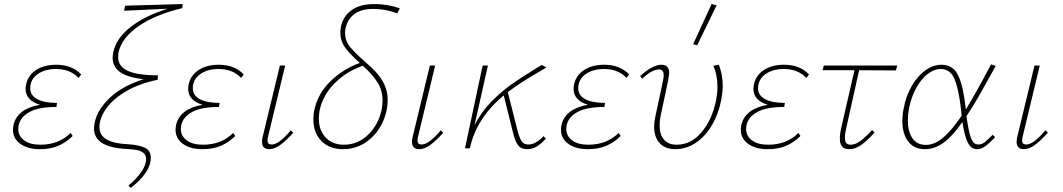

<svg xmlns="http://www.w3.org/2000/svg" viewBox="-20 -731 5239 946"><path d="M380 -364 367 -347Q326 -391 256 -391Q200 -391 164.5 -365Q129 -339 129 -296Q129 -261 163.5 -242.5Q198 -224 261 -224L258 -204Q171 -204 126 -179.5Q81 -155 72 -114Q70 -102 70 -96Q70 -61 99 -39.5Q128 -18 179 -18Q270 -18 328 -76L338 -61Q308 -31 269.5 -13.5Q231 4 176 4Q117 4 80.5 -22Q44 -48 44 -92Q44 -104 47 -117Q66 -195 177 -215Q142 -225 124 -245Q106 -265 106 -293Q106 -305 109 -317Q119 -361 158.5 -386.5Q198 -412 257 -412Q335 -412 380 -364Z M564 -473Q562 -465 562 -450Q562 -404 609.5 -382Q657 -360 758 -360L757 -338Q665 -319 600 -280.5Q535 -242 502.5 -195Q470 -148 470 -104Q470 -64 506 -43.5Q542 -23 615 -20Q663 -17 693 -3.5Q723 10 723 47Q723 118 624 195L613 183Q654 149 677 115Q700 81 700 53Q700 32 685.5 21.5Q671 11 653.5 8Q636 5 606 3Q443 -4 443 -99Q443 -107 447 -129Q460 -191 521 -249Q582 -307 688 -341Q535 -356 535 -446Q535 -459 538 -474Q553 -543 623.5 -598Q694 -653 806 -688L591 -678L597 -703L880 -711L878 -691Q745 -659 662.5 -602Q580 -545 564 -473Z M1181 -364 1168 -347Q1127 -391 1057 -391Q1001 -391 965.5 -365Q930 -339 930 -296Q930 -261 964.5 -242.5Q999 -224 1062 -224L1059 -204Q972 -204 927 -179.5Q882 -155 873 -114Q871 -102 871 -96Q871 -61 900 -39.5Q929 -18 980 -18Q1071 -18 1129 -76L1139 -61Q1109 -31 1070.5 -13.5Q1032 4 977 4Q918 4 881.5 -22Q845 -48 845 -92Q845 -104 848 -117Q867 -195 978 -215Q943 -225 925 -245Q907 -265 907 -293Q907 -305 910 -317Q920 -361 959.5 -386.5Q999 -412 1058 -412Q1136 -412 1181 -364Z M1271 -32Q1271 -43 1274 -56L1359 -408H1385L1301 -59Q1298 -47 1298 -39Q1298 -19 1318 -19Q1337 -19 1360 -36.5Q1383 -54 1413 -89L1425 -77Q1389 -37 1360.5 -16.5Q1332 4 1307 4Q1271 4 1271 -32Z M1683 -594Q1680 -582 1680 -570Q1680 -531 1702.5 -502.5Q1725 -474 1773 -432Q1811 -399 1834 -374Q1857 -349 1873.5 -315Q1890 -281 1890 -238Q1890 -211 1885 -188Q1867 -104 1808 -50Q1749 4 1670 4Q1603 4 1563.5 -36.5Q1524 -77 1524 -142Q1524 -170 1529 -190Q1546 -270 1608 -330.5Q1670 -391 1753 -421Q1705 -463 1681 -496Q1657 -529 1657 -571Q1657 -586 1660 -601Q1672 -653 1713.5 -682Q1755 -711 1825 -711Q1890 -711 1950 -690L1937 -665Q1881 -687 1820 -687Q1760 -687 1726.5 -662Q1693 -637 1683 -594ZM1865 -234Q1865 -287 1839.5 -326Q1814 -365 1768 -407Q1688 -380 1629.5 -321.5Q1571 -263 1555 -188Q1551 -169 1551 -146Q1551 -89 1584.5 -53.5Q1618 -18 1675 -18Q1743 -18 1793.5 -67Q1844 -116 1860 -189Q1865 -216 1865 -234Z M2010 -32Q2010 -43 2013 -56L2098 -408H2124L2040 -59Q2037 -47 2037 -39Q2037 -19 2057 -19Q2076 -19 2099 -36.5Q2122 -54 2152 -89L2164 -77Q2128 -37 2099.5 -16.5Q2071 4 2046 4Q2010 4 2010 -32Z M2658 -60 2670 -48Q2645 -21 2623.5 -8.5Q2602 4 2576 4Q2548 4 2533 -15Q2518 -34 2507 -80L2462 -261Q2327 -149 2295 0H2271L2358 -408H2384L2318 -114Q2350 -178 2400 -229Q2450 -280 2499 -314.5Q2548 -349 2621 -394L2649 -411L2672 -399Q2652 -386 2622 -369Q2535 -318 2482 -277L2530 -87Q2540 -49 2551 -34Q2562 -19 2584 -19Q2619 -19 2658 -60Z M3080 -364 3067 -347Q3026 -391 2956 -391Q2900 -391 2864.5 -365Q2829 -339 2829 -296Q2829 -261 2863.5 -242.5Q2898 -224 2961 -224L2958 -204Q2871 -204 2826 -179.5Q2781 -155 2772 -114Q2770 -102 2770 -96Q2770 -61 2799 -39.5Q2828 -18 2879 -18Q2970 -18 3028 -76L3038 -61Q3008 -31 2969.5 -13.5Q2931 4 2876 4Q2817 4 2780.5 -22Q2744 -48 2744 -92Q2744 -104 2747 -117Q2766 -195 2877 -215Q2842 -225 2824 -245Q2806 -265 2806 -293Q2806 -305 2809 -317Q2819 -361 2858.5 -386.5Q2898 -412 2957 -412Q3035 -412 3080 -364Z M3203 -107Q3203 -130 3209 -157L3246 -330Q3250 -348 3250 -361Q3250 -389 3227 -389Q3193 -389 3144 -343L3134 -356Q3195 -412 3240 -412Q3277 -412 3277 -371Q3277 -363 3272 -335L3235 -160Q3230 -139 3230 -113Q3230 -67 3252 -42.5Q3274 -18 3314 -18Q3385 -18 3436.5 -79.5Q3488 -141 3507 -232Q3515 -270 3515 -302Q3515 -361 3495 -407L3522 -412Q3541 -361 3541 -308Q3541 -276 3533 -236Q3520 -170 3488.5 -115.5Q3457 -61 3410 -28.5Q3363 4 3306 4Q3258 4 3230.5 -25.5Q3203 -55 3203 -107ZM3395 -513 3486 -711 3511 -705 3415 -508Z M3966 -364 3953 -347Q3912 -391 3842 -391Q3786 -391 3750.5 -365Q3715 -339 3715 -296Q3715 -261 3749.5 -242.5Q3784 -224 3847 -224L3844 -204Q3757 -204 3712 -179.5Q3667 -155 3658 -114Q3656 -102 3656 -96Q3656 -61 3685 -39.5Q3714 -18 3765 -18Q3856 -18 3914 -76L3924 -61Q3894 -31 3855.5 -13.5Q3817 4 3762 4Q3703 4 3666.5 -22Q3630 -48 3630 -92Q3630 -104 3633 -117Q3652 -195 3763 -215Q3728 -225 3710 -245Q3692 -265 3692 -293Q3692 -305 3695 -317Q3705 -361 3744.5 -386.5Q3784 -412 3843 -412Q3921 -412 3966 -364Z M4150 -102Q4143 -73 4143 -53Q4143 -34 4150 -26Q4157 -18 4171 -18Q4194 -18 4218 -35.5Q4242 -53 4277 -90L4289 -78Q4253 -38 4223.5 -17Q4194 4 4165 4Q4140 4 4129 -9Q4118 -22 4118 -48Q4118 -73 4125 -102L4190 -385H4033L4039 -408H4401L4394 -384L4213 -385Z M4871 -67 4883 -55Q4858 -28 4836.5 -12Q4815 4 4794 4Q4763 4 4747 -31.5Q4731 -67 4722 -130Q4675 -62 4630.5 -29Q4586 4 4537 4Q4484 4 4455 -33.5Q4426 -71 4426 -135Q4426 -167 4433 -199Q4444 -259 4472.5 -308Q4501 -357 4539.5 -384.5Q4578 -412 4619 -412Q4676 -412 4701 -359.5Q4726 -307 4737 -206L4739 -192Q4791 -277 4863 -414L4886 -406Q4837 -317 4804.5 -260Q4772 -203 4742 -159Q4751 -89 4763 -54Q4775 -19 4800 -19Q4817 -19 4830.5 -29.5Q4844 -40 4871 -67ZM4718 -161 4714 -200Q4703 -294 4682.5 -342.5Q4662 -391 4615 -391Q4582 -391 4550 -366Q4518 -341 4494 -297Q4470 -253 4459 -198Q4453 -167 4453 -138Q4453 -83 4475.5 -50Q4498 -17 4542 -17Q4584 -17 4626.5 -52.5Q4669 -88 4718 -161Z M4989 -32Q4989 -43 4992 -56L5077 -408H5103L5019 -59Q5016 -47 5016 -39Q5016 -19 5036 -19Q5055 -19 5078 -36.5Q5101 -54 5131 -89L5143 -77Q5107 -37 5078.5 -16.5Q5050 4 5025 4Q4989 4 4989 -32Z"/></svg>

Font: Ysabeau Extralight
Style: Italic
Weight: 200
Italic angle: -12°
Designer: Christian Thalmann (Catharsis Fonts)
Version: Version 0.003